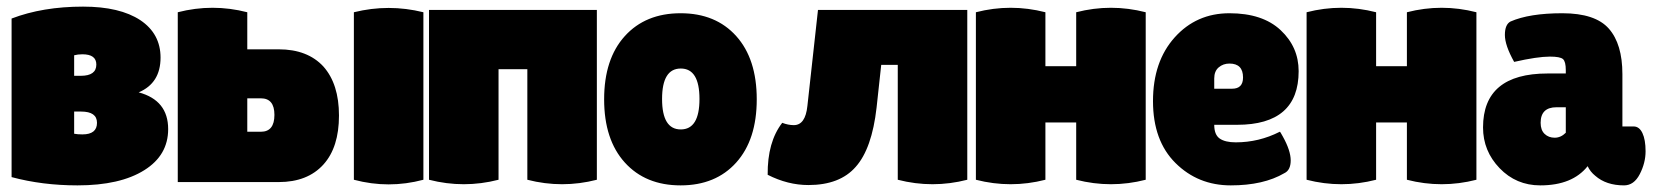

<svg xmlns="http://www.w3.org/2000/svg" viewBox="-20 -550 4995 580"><path d="M15 -15V-494Q109 -530 231 -530Q342 -530 404 -489Q465 -448 465 -376Q465 -299 399 -271Q488 -247 488 -160Q488 -81 416 -36Q343 10 214 10Q108 10 15 -15ZM224 -321Q271 -321 271 -355Q271 -386 229 -386Q215 -386 204 -383V-321ZM273 -179Q273 -213 225 -213H204V-146Q214 -144 229 -144Q273 -144 273 -179Z M822 -401Q909 -401 957 -349Q1004 -296 1004 -201Q1004 -105 957 -53Q909 0 822 0H517V-513Q622 -540 727 -513V-401ZM1049 -513Q1154 -539 1259 -513V-7Q1154 21 1049 -7ZM768 -152Q809 -152 809 -203Q809 -253 768 -253H727V-152Z M1783 -7Q1678 20 1573 -7V-341H1486V-7Q1381 20 1276 -7V-520H1783Z M1867.5 -59Q1805 -128 1805 -250Q1805 -372 1867.5 -441Q1930 -510 2036 -510Q2142 -510 2204 -441Q2266 -372 2266 -250Q2266 -128 2204 -59Q2142 10 2036 10Q1930 10 1867.5 -59ZM2036.5 -343Q1980 -343 1980 -251Q1980 -159 2036.5 -159Q2093 -159 2093 -251Q2093 -343 2036.5 -343Z M2902 -7Q2797 20 2692 -7V-354H2642L2628 -225Q2614 -101 2565 -46Q2517 9 2422 9Q2360 9 2299 -22Q2298 -121 2343 -179Q2361 -172 2378 -172Q2413 -172 2419 -230L2451 -520H2902Z M3231 -513Q3336 -540 3441 -513V-7Q3336 20 3231 -7V-180H3138V-7Q3033 20 2928 -7V-513Q3033 -540 3138 -513V-350H3231Z M3860 -27Q3797 10 3698 10Q3599 10 3531 -57.5Q3463 -125 3463 -244.5Q3463 -364 3528.5 -437Q3594 -510 3694 -510Q3794 -510 3848.5 -459Q3903 -408 3903 -335Q3903 -173 3717 -173H3648Q3648 -143 3664.5 -131.5Q3681 -120 3713 -120Q3783 -120 3846 -152Q3847 -153 3855 -138Q3879 -95 3879 -65.5Q3879 -36 3860 -27ZM3735 -316Q3735 -358 3694 -358Q3675 -358 3661.5 -346.5Q3648 -335 3648 -313V-282H3702Q3735 -282 3735 -316Z M4230 -513Q4335 -540 4440 -513V-7Q4335 20 4230 -7V-180H4137V-7Q4032 20 3927 -7V-513Q4032 -540 4137 -513V-350H4230Z M4554 -363Q4526 -413 4526 -444.5Q4526 -476 4543 -485Q4600 -510 4699.5 -510Q4799 -510 4840 -463.5Q4881 -417 4881 -326V-168H4915Q4932 -168 4941.5 -148Q4951 -128 4951 -93Q4951 -58 4933.5 -24Q4916 10 4886 10Q4832 10 4799 -19Q4784 -31 4776 -48Q4730 10 4633 10Q4560 10 4510 -42Q4460 -94 4460 -165Q4460 -328 4655 -328H4710V-338Q4710 -364 4701.5 -371.5Q4693 -379 4662 -379Q4624 -379 4554 -363ZM4634 -179Q4634 -157 4646 -145.5Q4658 -134 4676.5 -134Q4695 -134 4710 -149V-226H4682Q4634 -226 4634 -179Z"/></svg>

Font: Lilita One Rus
Style: Regular
Weight: 400
Designer: Juan Montoreano
Foundry: Juan Montoreano
Version: Version 1.002